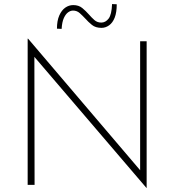

<svg xmlns="http://www.w3.org/2000/svg" viewBox="-20 -909 857 944"><path d="M700 15 140 -640 149 -650 150 0H116V-719H118L681 -58L669 -56V-706H701V15ZM479 -772Q450 -772 432 -786.5Q414 -801 399 -818Q386 -832 372 -844.5Q358 -857 339 -857Q327 -857 315 -848.5Q303 -840 294 -820.5Q285 -801 283 -767L260 -768Q260 -807 271.5 -833Q283 -859 301 -871.5Q319 -884 340 -884Q367 -884 384.5 -869.5Q402 -855 417 -838Q430 -823 444 -810.5Q458 -798 478 -798Q499 -798 514 -817.5Q529 -837 531 -889L554 -888Q554 -848 544 -822.5Q534 -797 516.5 -784.5Q499 -772 479 -772Z"/></svg>

Font: Josefin Sans Thin ExtraLight
Style: Regular
Weight: 250
Version: Version 2.001